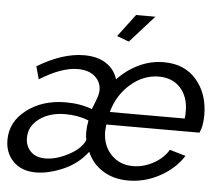

<svg xmlns="http://www.w3.org/2000/svg" viewBox="-58 -789 998 858"><g transform="rotate(5 441.0 -360.0)"><path d="M496.1 -608.9 441.9 -628.9 518.1 -730H605ZM-5.9 -124Q-5.9 -206.1 65.2 -260Q136.2 -314 240.2 -314Q305.2 -314 357.9 -293.9Q360.4 -301.8 372.6 -331.8Q384.8 -361.8 384.8 -380.9Q384.8 -418 356.9 -442.4Q329.1 -466.8 279.8 -466.8Q207.5 -466.8 109.9 -405.8L94.2 -462.9Q206.5 -530.8 303.2 -530.8Q362.8 -530.8 401.1 -506.1Q439.5 -481.4 454.1 -436Q496.1 -480.5 549.3 -505.6Q602.5 -530.8 661.1 -530.8Q753.9 -530.8 807.4 -468.5Q860.8 -406.2 860.8 -311Q860.8 -300.8 860.1 -291.5Q859.4 -282.2 858.4 -274.7Q857.4 -267.1 856.2 -261.2Q855 -255.4 853.3 -250Q851.6 -244.6 850.3 -241.7Q849.1 -238.8 847.7 -235.1Q846.2 -231.4 846.2 -231H428.2Q425.8 -206.5 425.8 -201.2Q425.8 -136.7 464.4 -96.4Q502.9 -56.2 563 -56.2Q609.4 -56.2 653.8 -80.3Q698.2 -104.5 721.2 -143.1L793 -122.1Q755.9 -63.5 688.7 -26.9Q621.6 9.8 546.9 9.8Q481 9.8 432.9 -20.5Q384.8 -50.8 362.8 -103Q320.8 -46.9 254.9 -18.6Q189 9.8 132.8 9.8Q68.8 9.8 31.5 -27.8Q-5.9 -65.4 -5.9 -124ZM774.9 -288.1Q776.9 -299.3 776.9 -320.8Q776.9 -385.7 741 -425.3Q705.1 -464.8 644 -464.8Q575.2 -464.8 517.6 -415Q460 -365.2 439 -288.1ZM345.2 -154.8Q341.8 -170.4 341.8 -188Q341.8 -214.4 347.2 -242.2Q299.3 -261.2 243.2 -261.2Q172.9 -261.2 126.5 -227.5Q80.1 -193.8 80.1 -141.1Q80.1 -104.5 103.5 -80.3Q127 -56.2 168.9 -56.2Q219.2 -56.2 275.1 -86.4Q331.1 -116.7 345.2 -154.8Z"/></g></svg>

Font: Rawline Medium
Style: Italic
Weight: 500
Italic angle: -12°
Designer: Matt McInerney, Pablo Impallari, Rodrigo Fuenzalida
Foundry: Matt McInerney, Pablo Impallari, Rodrigo Fuenzalida
Version: Version 4.020;PS 004.020;hotconv 1.0.88;makeotf.lib2.5.64775